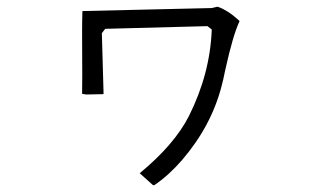

<svg xmlns="http://www.w3.org/2000/svg" viewBox="-20 -605 960 573"><path d="M695 -542Q675 -500 652 -395Q646 -365 641 -347Q610 -228 523 -127Q483 -81 440 -52L436 -53L397 -88Q501 -174 544 -259Q607 -385 612 -517L599 -527L294 -519L284 -506L289 -329Q289 -327 289 -325L288 -324L237 -323Q231 -324 225 -325Q226 -342 225 -510Q225 -545 226 -572L612 -581L629 -585Q631 -584 632 -584Q660 -574 691 -546Q693 -544 695 -542Z"/></svg>

Font: cwTeXYen
Style: Medium
Weight: 500
Version: Version 1.17